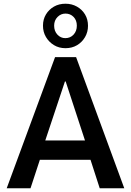

<svg xmlns="http://www.w3.org/2000/svg" viewBox="-20 -1012 705 1032"><path d="M16 0 276 -705H389L648 0H516L452 -198L501 -153H161L209 -198L144 0ZM329 -574 215 -232 200 -257H461L445 -232L333 -574ZM332 -753Q297 -753 270 -769.5Q243 -786 227 -813Q211 -840 211 -874Q211 -908 227 -934.5Q243 -961 270 -976.5Q297 -992 332 -992Q366 -992 393.5 -976.5Q421 -961 437 -934.5Q453 -908 453 -873Q453 -840 437 -812.5Q421 -785 394 -769Q367 -753 332 -753ZM331 -807Q358 -807 375.5 -826Q393 -845 393 -874Q393 -903 375.5 -921Q358 -939 332 -939Q307 -939 289 -920.5Q271 -902 271 -874Q271 -845 288.5 -826Q306 -807 331 -807Z"/></svg>

Font: Nunito Sans 7pt Condensed
Style: Bold
Weight: 700
Width: 3
Designer: Vernon Adams
Foundry: Vernon Adams
Version: Version 3.101;gftools[0.9.27]